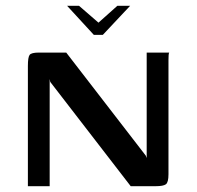

<svg xmlns="http://www.w3.org/2000/svg" viewBox="-20 -641 678 661"><path d="M211 -621H252L319 -563L384 -621H428L334 -521H303ZM76 0V-414Q76 -444 82 -452Q88 -460 114 -460H208L482 -105L485 -97V-460H563Q561 -459 560.5 -451Q560 -443 560 -434Q560 -425 560 -417V-41Q560 -13 551 -6.5Q542 0 516 0H430L153 -359L151 -369V0Z"/></svg>

Font: Genos Thin Medium
Style: Regular
Weight: 500
Version: Version 1.010